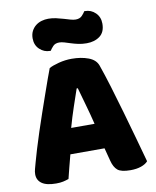

<svg xmlns="http://www.w3.org/2000/svg" viewBox="-93 -920 813 1002"><g transform="rotate(-10 313.5 -419.0)"><path d="M403 -126H222Q212 -90 204.5 -59Q197 -28 190 -1Q176 4 160.5 7.5Q145 11 123 11Q72 11 47.5 -6.5Q23 -24 23 -55Q23 -69 27 -83Q31 -97 36 -116Q43 -143 55.5 -183.5Q68 -224 83 -270.5Q98 -317 115 -365.5Q132 -414 147 -457.5Q162 -501 174.5 -535.5Q187 -570 194 -588Q211 -598 245.5 -607Q280 -616 315 -616Q365 -616 403.5 -601.5Q442 -587 453 -555Q471 -504 492 -435Q513 -366 534 -292.5Q555 -219 575 -147.5Q595 -76 610 -21Q598 -7 574 1.5Q550 10 517 10Q468 10 449 -6Q430 -22 421 -57ZM314 -459Q300 -418 283 -368Q266 -318 250 -261H374Q360 -318 345.5 -368.5Q331 -419 320 -459ZM231 -843Q252 -843 272 -838.5Q292 -834 310.5 -828.5Q329 -823 344.5 -818.5Q360 -814 372 -814Q394 -814 406 -827Q418 -840 423 -849H427Q459 -849 482 -826.5Q505 -804 505 -769Q505 -724 477 -703Q449 -682 407 -682Q383 -682 362.5 -686.5Q342 -691 325 -696.5Q308 -702 293 -706.5Q278 -711 266 -711Q244 -711 232.5 -698.5Q221 -686 215 -676H211Q180 -676 156.5 -698Q133 -720 133 -756Q133 -778 141.5 -794.5Q150 -811 164 -822Q178 -833 195.5 -838Q213 -843 231 -843Z"/></g></svg>

Font: Baloo Bhaina 2 ExtraBold
Style: Regular
Weight: 800
Designer: Yesha Goshar, Manish Minz, Shuchita Grover and Ek Type
Foundry: Ek Type
Version: Version 1.640;hotconv 1.0.111;makeotfexe 2.5.65597; ttfautoh